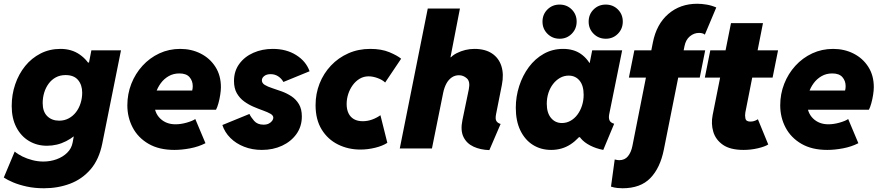

<svg xmlns="http://www.w3.org/2000/svg" viewBox="-37 -798 4734 1032"><path d="M199.2 213.9Q148.9 213.9 107.4 204.8Q65.9 195.8 34.4 182.6Q2.9 169.4 -16.6 156.2L42 16.6Q58.6 30.8 83.3 43Q107.9 55.2 137.2 62.7Q166.5 70.3 196.3 70.3Q233.4 70.3 267.1 58.1Q300.8 45.9 324.2 22.9Q347.7 0 353.5 -32.2L359.4 -64.5H344.7L374 -108.4L436.5 -416L406.2 -461.9H441.4L454.1 -527.3H613.3L512.7 -26.4Q495.6 59.1 450 112.1Q404.3 165 339.4 189.5Q274.4 213.9 199.2 213.9ZM215.3 -14.6Q161.6 -14.6 118.7 -40.3Q75.7 -65.9 50.8 -114Q25.9 -162.1 25.9 -228.5Q25.9 -289.6 44.7 -344.7Q63.5 -399.9 98.1 -442.9Q132.8 -485.8 181.2 -510.5Q229.5 -535.2 288.1 -535.2Q347.7 -535.2 391.1 -505.1Q434.6 -475.1 458 -424.8Q481.4 -374.5 481.4 -314Q481.4 -255.9 460.7 -202.1Q439.9 -148.4 403.3 -106.2Q366.7 -64 318.6 -39.3Q270.5 -14.6 215.3 -14.6ZM281.2 -149.4Q309.6 -149.4 332.5 -161.9Q355.5 -174.3 371.6 -195.3Q387.7 -216.3 396.2 -243.4Q404.8 -270.5 404.8 -299.8Q404.8 -341.3 382.6 -367.9Q360.4 -394.5 315.4 -394.5Q286.1 -394.5 263.4 -382.3Q240.7 -370.1 224.9 -348.9Q209 -327.6 200.7 -300.5Q192.4 -273.4 192.4 -243.7Q192.4 -197.8 217 -173.6Q241.7 -149.4 281.2 -149.4Z M900.4 7.8Q817.9 7.8 761.5 -24.9Q705.1 -57.6 676.3 -112.3Q647.5 -167 647.5 -231.9Q647.5 -293 668.9 -347.7Q690.4 -402.3 729 -444.6Q767.6 -486.8 819.3 -511Q871.1 -535.2 931.6 -535.2Q992.2 -535.2 1041.7 -510Q1091.3 -484.9 1120.8 -438.7Q1150.4 -392.6 1150.4 -329.6Q1150.4 -312 1146.7 -288.3Q1143.1 -264.6 1137 -242.7Q1130.9 -220.7 1124 -208H769.5L790 -311.5H996.1Q997.6 -317.4 998.3 -323.5Q999 -329.6 999 -335Q999 -363.3 981.7 -383.3Q964.4 -403.3 927.2 -403.3Q895 -403.3 869.9 -388.9Q844.7 -374.5 827.4 -351.1Q810.1 -327.6 801 -299.8Q792 -272 792 -245.1Q792 -191.9 824.2 -160.9Q856.4 -129.9 906.2 -129.9Q935.1 -129.9 966.6 -138.9Q998 -147.9 1012.7 -158.2L1067.4 -28.3Q1030.3 -9.3 985.1 -0.7Q939.9 7.8 900.4 7.8Z M1370.6 7.8Q1318.8 7.8 1275.1 -9.3Q1231.4 -26.4 1201.2 -56.6Q1170.9 -86.9 1158.2 -126L1303.7 -185.5Q1311 -168.9 1328.9 -148.4Q1346.7 -127.9 1379.4 -127.9Q1396.5 -127.9 1408.2 -134Q1419.9 -140.1 1426 -148.9Q1432.1 -157.7 1432.1 -165Q1432.1 -177.7 1416.7 -186.5Q1401.4 -195.3 1377.4 -203.9Q1353.5 -212.4 1326.4 -223.9Q1299.3 -235.4 1275.4 -252.7Q1251.5 -270 1236.1 -296.6Q1220.7 -323.2 1220.7 -362.8Q1220.7 -415.5 1249 -454.3Q1277.3 -493.2 1324.7 -514.2Q1372.1 -535.2 1429.2 -535.2Q1502 -535.2 1554.9 -502Q1607.9 -468.8 1627 -415L1486.3 -357.4Q1476.1 -376 1458.3 -387.7Q1440.4 -399.4 1417.5 -399.4Q1396 -399.4 1383.3 -389.4Q1370.6 -379.4 1370.6 -366.2Q1370.6 -351.1 1386.2 -341.6Q1401.9 -332 1426.3 -324.2Q1450.7 -316.4 1478 -306.4Q1505.4 -296.4 1529.8 -280.3Q1554.2 -264.2 1569.8 -238Q1585.4 -211.9 1585.4 -171.9Q1585.4 -118.2 1556.4 -77.6Q1527.3 -37.1 1478.8 -14.6Q1430.2 7.8 1370.6 7.8Z M1899.9 5.9Q1834.5 5.9 1779.5 -21.5Q1724.6 -48.8 1691.9 -102.1Q1659.2 -155.3 1659.2 -232.9Q1659.2 -294.4 1680.7 -348.9Q1702.1 -403.3 1741.7 -445.3Q1781.2 -487.3 1835 -511.2Q1888.7 -535.2 1953.1 -535.2Q2013.7 -535.2 2056.2 -517.3Q2098.6 -499.5 2119.1 -482.4L2033.2 -354.5Q2018.1 -369.1 1992.4 -378.4Q1966.8 -387.7 1944.3 -387.7Q1918 -387.7 1896.2 -374.8Q1874.5 -361.8 1858.9 -340.3Q1843.3 -318.8 1834.7 -292.5Q1826.2 -266.1 1826.2 -238.8Q1826.2 -210 1836.2 -189.2Q1846.2 -168.5 1865.5 -157.5Q1884.8 -146.5 1912.6 -146.5Q1938.5 -146.5 1962.9 -155.3Q1987.3 -164.1 2007.8 -178.7L2044.9 -30.3Q2019.5 -13.7 1979.7 -3.9Q1939.9 5.9 1899.9 5.9Z M2593.3 8.8Q2544.9 7.3 2508.1 -9.8Q2471.2 -26.9 2454.1 -62Q2437 -97.2 2448.7 -153.3L2482.9 -318.4Q2491.2 -359.9 2472.4 -376.7Q2453.6 -393.6 2430.2 -393.6Q2408.2 -393.6 2391.1 -381.8Q2374 -370.1 2362.5 -349.1Q2351.1 -328.1 2345.2 -299.8L2284.7 0H2111.8L2262.2 -752H2435.1L2384.3 -490.2H2397L2349.1 -432.6Q2372.1 -489.3 2417.7 -512.2Q2463.4 -535.2 2513.2 -535.2Q2570.8 -535.2 2607.7 -510.5Q2644.5 -485.8 2658.2 -442.1Q2671.9 -398.4 2660.6 -341.8L2629.4 -184.6Q2624 -157.7 2631.6 -146.7Q2639.2 -135.7 2653.8 -131.8Z M2925.3 7.8Q2870.6 7.8 2827.6 -19Q2784.7 -45.9 2760 -96.7Q2735.4 -147.5 2735.4 -218.8Q2735.4 -278.8 2753.7 -335.4Q2772 -392.1 2805.4 -437.3Q2838.9 -482.4 2885.7 -508.8Q2932.6 -535.2 2989.7 -535.2Q3046.9 -535.2 3085.9 -507.6Q3125 -480 3146 -431.6L3041.5 -460H3202.6L3120.6 -398.4L3146 -527.3H3307.1L3237.8 -185.5Q3233.4 -163.6 3239.3 -150.9Q3245.1 -138.2 3264.2 -132.8L3205.6 7.8Q3167 0.5 3135 -15.9Q3103 -32.2 3084 -55.2Q3064.9 -78.1 3065.9 -104.5L3152.8 -60.5H2992.7L3107.9 -104.5Q3075.2 -51.8 3029.5 -22Q2983.9 7.8 2925.3 7.8ZM2983.4 -136.7Q3008.3 -136.7 3029.8 -148.9Q3051.3 -161.1 3066.9 -182.1Q3082.5 -203.1 3091.3 -230.5Q3100.1 -257.8 3100.1 -288.6Q3100.1 -338.4 3077.9 -365Q3055.7 -391.6 3019.5 -391.6Q2994.6 -391.6 2973.1 -379.4Q2951.7 -367.2 2935.5 -346.2Q2919.4 -325.2 2910.6 -297.9Q2901.9 -270.5 2901.9 -240.2Q2901.9 -191.4 2924.6 -164.1Q2947.3 -136.7 2983.4 -136.7ZM3219.2 -589.8Q3180.2 -589.8 3153.6 -616.5Q3127 -643.1 3127 -681.6Q3127 -720.7 3153.6 -747.1Q3180.2 -773.4 3218.8 -773.4Q3257.8 -773.4 3284.2 -747.1Q3310.5 -720.7 3310.5 -682.1Q3310.5 -643.1 3284.2 -616.5Q3257.8 -589.8 3219.2 -589.8ZM2971.2 -589.8Q2932.1 -589.8 2905.5 -616.5Q2878.9 -643.1 2878.9 -681.6Q2878.9 -720.7 2905.5 -747.1Q2932.1 -773.4 2970.7 -773.4Q3009.8 -773.4 3036.1 -747.1Q3062.5 -720.7 3062.5 -682.1Q3062.5 -643.1 3036.1 -616.5Q3009.8 -589.8 2971.2 -589.8Z M3309.1 213.9Q3298.3 213.9 3281.7 212.4Q3265.1 210.9 3247.1 205.1L3267.1 59.1Q3274.9 61 3280.5 62Q3286.1 63 3291 63Q3321.3 63 3338.4 41.7Q3355.5 20.5 3362.3 -14.2L3472.2 -569.8Q3491.7 -668.5 3555.4 -723.1Q3619.1 -777.8 3710.4 -777.8Q3734.4 -777.8 3761.5 -773.2Q3788.6 -768.6 3813 -757.8L3751.5 -611.8Q3746.1 -616.7 3738 -618.9Q3730 -621.1 3720.2 -621.1Q3693.4 -621.1 3671.1 -602.8Q3648.9 -584.5 3642.1 -549.8L3531.2 5.9Q3511.7 104.5 3458.7 159.2Q3405.8 213.9 3309.1 213.9ZM3343.3 -380.9 3372.6 -527.3H3753.4L3724.1 -380.9Z M3959.5 7.8Q3888.2 7.8 3848.9 -19.5Q3809.6 -46.9 3796.9 -89.8Q3784.2 -132.8 3793.5 -179.7L3892.1 -673.8H4064L3969.2 -193.4Q3966.3 -178.2 3969.5 -161.4Q3972.7 -144.5 3996.6 -144.5Q4010.7 -144.5 4022 -149.4Q4033.2 -154.3 4036.6 -157.2L4092.3 -21.5Q4074.2 -9.8 4036.6 -1Q3999 7.8 3959.5 7.8ZM3751.5 -380.9 3780.8 -527.3H4145L4115.7 -380.9Z M4409.7 7.8Q4327.1 7.8 4270.8 -24.9Q4214.4 -57.6 4185.5 -112.3Q4156.7 -167 4156.7 -231.9Q4156.7 -293 4178.2 -347.7Q4199.7 -402.3 4238.3 -444.6Q4276.9 -486.8 4328.6 -511Q4380.4 -535.2 4440.9 -535.2Q4501.5 -535.2 4551 -510Q4600.6 -484.9 4630.1 -438.7Q4659.7 -392.6 4659.7 -329.6Q4659.7 -312 4656 -288.3Q4652.3 -264.6 4646.2 -242.7Q4640.1 -220.7 4633.3 -208H4278.8L4299.3 -311.5H4505.4Q4506.8 -317.4 4507.6 -323.5Q4508.3 -329.6 4508.3 -335Q4508.3 -363.3 4491 -383.3Q4473.6 -403.3 4436.5 -403.3Q4404.3 -403.3 4379.2 -388.9Q4354 -374.5 4336.7 -351.1Q4319.3 -327.6 4310.3 -299.8Q4301.3 -272 4301.3 -245.1Q4301.3 -191.9 4333.5 -160.9Q4365.7 -129.9 4415.5 -129.9Q4444.3 -129.9 4475.8 -138.9Q4507.3 -147.9 4522 -158.2L4576.7 -28.3Q4539.6 -9.3 4494.4 -0.7Q4449.2 7.8 4409.7 7.8Z"/></svg>

Font: Reddit Sans Black
Style: Italic
Weight: 900
Italic angle: -11.25°
Designer: Stephen Hutchings
Version: Version 1.013